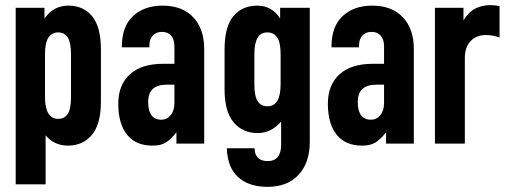

<svg xmlns="http://www.w3.org/2000/svg" viewBox="-20 -558 1975 746"><path d="M41 -527.8H152.8V-485.8Q187 -536.1 246.1 -536.1Q304.2 -536.1 337.9 -495.1Q372.1 -453.6 372.1 -365.2V-163.1Q372.1 -74.7 336.4 -33.2Q301.3 7.8 244.1 7.8Q190.9 7.8 157.2 -32.2V158.2H41ZM243.7 -116.2Q255.9 -135.7 255.9 -182.1V-346.2Q255.9 -391.6 243.7 -411.6Q231.4 -432.1 206.1 -432.1Q181.2 -432.1 168 -411.6Q154.8 -391.1 154.8 -346.2V-182.1Q154.8 -96.2 206.1 -96.2Q231 -96.2 243.7 -116.2Z M773.4 -368.2V0H665.5V-43.9Q644 -16.6 624.5 -4.4Q605 7.8 572.8 7.8Q506.8 7.8 473.1 -35.2Q439.5 -78.1 439.5 -154.8Q439.5 -228.5 484.9 -269.5Q529.8 -310.1 613.8 -310.1H657.7V-377Q657.7 -404.3 645 -419.4Q632.3 -434.1 608.9 -434.1Q586.9 -434.1 573.7 -419.9Q560.5 -406.2 560.5 -381.8V-374H453.6V-377.9Q453.6 -456.1 497.6 -496.1Q541 -536.1 611.8 -536.1Q688.5 -536.1 731 -490.7Q773.4 -445.3 773.4 -368.2ZM657.7 -158.2V-229H627.4Q592.3 -229 574.2 -212.9Q555.7 -196.8 555.7 -160.2Q555.7 -127 568.8 -109.9Q582 -92.8 606.4 -92.8Q628.4 -92.8 643.1 -110.4Q657.7 -127.9 657.7 -158.2Z M904.8 129.9Q863.8 92.3 861.3 18.1H969.2Q969.2 42 982.4 55.2Q995.1 67.9 1020.5 67.9Q1045.9 67.9 1059.1 51.8Q1072.3 35.6 1072.3 4.9V-85.9Q1034.2 -41 981.4 -41Q923.3 -41 888.2 -82Q852.5 -123.5 852.5 -211.9V-365.2Q852.5 -454.6 886.7 -495.1Q920.9 -536.1 979.5 -536.1Q1008.8 -536.1 1031.2 -522.9Q1054.7 -509.3 1068.4 -485.8V-527.8H1183.6V-5.9Q1183.6 73.7 1140.1 121.1Q1096.7 168 1019.5 168Q946.3 168 904.8 129.9ZM1070.3 -231V-346.2Q1070.3 -392.1 1057.6 -411.6Q1044.4 -432.1 1018.6 -432.1Q993.2 -432.1 981 -411.6Q968.3 -390.6 968.3 -346.2V-231Q968.3 -185.1 981 -165Q993.7 -145 1019.5 -145Q1070.3 -145 1070.3 -231Z M1587.9 -368.2V0H1480V-43.9Q1458.5 -16.6 1439 -4.4Q1419.4 7.8 1387.2 7.8Q1321.3 7.8 1287.6 -35.2Q1253.9 -78.1 1253.9 -154.8Q1253.9 -228.5 1299.3 -269.5Q1344.2 -310.1 1428.2 -310.1H1472.2V-377Q1472.2 -404.3 1459.5 -419.4Q1446.8 -434.1 1423.3 -434.1Q1401.4 -434.1 1388.2 -419.9Q1375 -406.2 1375 -381.8V-374H1268.1V-377.9Q1268.1 -456.1 1312 -496.1Q1355.5 -536.1 1426.3 -536.1Q1502.9 -536.1 1545.4 -490.7Q1587.9 -445.3 1587.9 -368.2ZM1472.2 -158.2V-229H1441.9Q1406.7 -229 1388.7 -212.9Q1370.1 -196.8 1370.1 -160.2Q1370.1 -127 1383.3 -109.9Q1396.5 -92.8 1420.9 -92.8Q1442.9 -92.8 1457.5 -110.4Q1472.2 -127.9 1472.2 -158.2Z M1669.9 -527.8H1780.8V-479Q1800.8 -511.2 1826.2 -524.4Q1852.5 -538.1 1884.8 -538.1Q1903.8 -538.1 1920.9 -534.2V-412.1Q1895 -421.9 1867.7 -421.9Q1831.1 -421.9 1808.6 -398.4Q1786.1 -375.5 1786.1 -332V0H1669.9Z"/></svg>

Font: D-DIN Condensed
Style: DINCondensed-Bold
Weight: 700
Width: 3
Designer: Charles Nix
Foundry: Datto Inc.
Version: Version 1.10